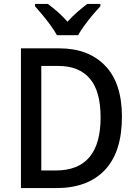

<svg xmlns="http://www.w3.org/2000/svg" viewBox="-20 -961 699 981"><path d="M603 -365Q603 -184 515.5 -92Q428 0 267 0H87V-714H283Q432 -714 517.5 -625Q603 -536 603 -365ZM494 -361Q494 -496 438.5 -560Q383 -624 279 -624H191V-90H265Q494 -90 494 -361ZM271 -781Q259 -803 239.5 -830Q220 -857 198.5 -883Q177 -909 159 -929V-941H224Q248 -924 274.5 -900.5Q301 -877 325 -850Q350 -878 375.5 -900Q401 -922 426 -941H493V-929Q475 -910 453 -884Q431 -858 411 -830.5Q391 -803 379 -781Z"/></svg>

Font: Noto Sans Sinhala SemiCondensed Medium
Style: Regular
Weight: 500
Width: 4
Designer: Jelle Bosma - Monotype Design Team
Foundry: Monotype Imaging Inc.
Version: Version 2.006; ttfautohint (v1.8.4.7-5d5b)